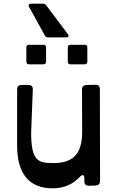

<svg xmlns="http://www.w3.org/2000/svg" viewBox="-20 -1008 636 1042"><path d="M241 -805H339C352 -805 356 -813 348 -823L231 -979C226 -985 221 -988 213 -988H148C137 -988 132 -980 138 -970L223 -816C227 -808 233 -805 241 -805ZM138 -659H215C225 -659 230 -664 230 -674V-750C230 -760 225 -765 215 -765H138C128 -765 123 -760 123 -750V-674C123 -664 128 -659 138 -659ZM363 -659H439C449 -659 454 -664 454 -674V-750C454 -760 449 -765 439 -765H363C353 -765 348 -760 348 -750V-674C348 -664 353 -659 363 -659ZM265 14C325 14 373 -6 412 -47C428 -64 439 -60 438 -38V-25C437 -9 445 0 461 0L498 -1C514 -2 523 -10 523 -26L522 -524C522 -540 513 -549 498 -548L450 -547C434 -546 425 -539 425 -523L426 -296C427 -161 366 -123 269 -123C188 -123 149 -133 149 -288L158 -522C159 -539 150 -547 134 -547H97C81 -547 73 -539 73 -522V-216C73 -65 139 14 265 14Z"/></svg>

Font: OpenDyslexic3
Style: Regular
Weight: 400
Designer: Abelardo Gonzalez
Version: Version 3.001;PS 003.001;hotconv 1.0.88;makeotf.lib2.5.64775